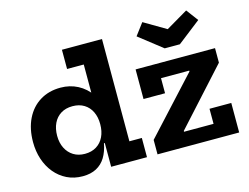

<svg xmlns="http://www.w3.org/2000/svg" viewBox="-110 -1011 1562 1206"><g transform="rotate(-15 671.0 -408.0)"><path d="M1092 -631.5H993.5L842 -750L900 -827L1043 -743L1185 -826.5L1243 -749ZM476 0V-205.5L479 -244.5V-317.5L476 -406.5V-665H367.5V-790H628V-125H709V0ZM296.5 -562.5Q357 -562.5 407.8 -536.2Q458.5 -510 495.8 -457.2Q533 -404.5 553.5 -325L479 -277Q479 -322.5 462.5 -357Q446 -391.5 414.5 -411Q383 -430.5 339 -430.5Q295 -430.5 263.5 -411Q232 -391.5 215.2 -356.5Q198.5 -321.5 198.5 -275.5Q198.5 -229.5 216 -194.8Q233.5 -160 265 -140.5Q296.5 -121 339 -121Q382.5 -121 414 -140.5Q445.5 -160 462.2 -195Q479 -230 479 -277L494 -154.5H470.5Q460.5 -101.5 438 -64.8Q415.5 -28 378.5 -8.2Q341.5 11.5 290 11.5Q233 11.5 187.2 -11Q141.5 -33.5 109 -73Q76.5 -112.5 59.2 -164.5Q42 -216.5 42 -275.5Q42 -363 73.8 -427.5Q105.5 -492 162.8 -527.2Q220 -562.5 296.5 -562.5ZM777.5 -94 1106 -451V-481.5L1299 -456.5L975 -99.5V-66ZM1299 -551V-456.5H922.5V-358.5H782.5V-551ZM1167 -192H1308.5V0H777.5V-94H1167Z"/></g></svg>

Font: Hepta Slab ExtraLight
Style: Bold
Weight: 700
Version: Version 1.102